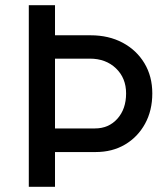

<svg xmlns="http://www.w3.org/2000/svg" viewBox="-20 -721 632 740"><path d="M91 -1V-701H192V-585H329Q399 -585 452.5 -556.5Q506 -528 536.5 -477.5Q567 -427 567 -361Q567 -295 539 -244Q511 -193 462 -164Q413 -135 349 -135H192V-1ZM326 -495H192V-226H346Q399 -226 432.5 -263.5Q466 -301 466 -361Q466 -420 427 -457.5Q388 -495 326 -495Z"/></svg>

Font: Figtree Medium
Style: Regular
Weight: 500
Designer: Erik Kennedy
Foundry: Erik Kennedy
Version: Version 2.001; ttfautohint (v1.8.4.7-5d5b);gftools[0.9.27]